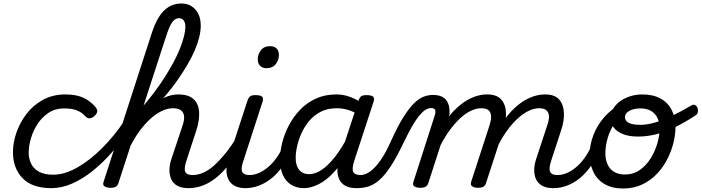

<svg xmlns="http://www.w3.org/2000/svg" viewBox="-20 -1059 4012 1098"><path d="M274 17Q163 17 108.5 -40.5Q54 -98 54 -189Q54 -242 73.5 -299.5Q93 -357 131 -407Q169 -457 225.5 -488Q282 -519 355 -519Q414 -519 454.5 -501Q495 -483 525 -448Q540 -430 535.5 -417.5Q531 -405 519 -394Q506 -384 493 -382.5Q480 -381 466 -396Q447 -417 419 -428Q391 -439 346 -439Q296 -439 258 -414Q220 -389 194.5 -349.5Q169 -310 156.5 -266.5Q144 -223 144 -185Q144 -153 157.5 -124Q171 -95 202 -77.5Q233 -60 284 -60Q298 -60 303.5 -48.5Q309 -37 307 -21.5Q305 -6 296.5 5.5Q288 17 274 17Z M274 17Q260 17 254.5 5.5Q249 -6 250.5 -21.5Q252 -37 261 -48.5Q270 -60 284 -60Q350 -60 422 -101Q494 -142 564 -212Q634 -282 692 -369Q702 -385 714.5 -380Q727 -375 733 -360.5Q739 -346 731 -333Q681 -258 625.5 -194Q570 -130 511 -82.5Q452 -35 392 -9Q332 17 274 17Z M1058 17Q1020 17 995.5 4Q971 -9 960 -32.5Q949 -56 949 -86.5Q949 -117 961 -152L1025 -344Q1035 -374 1032.5 -395.5Q1030 -417 1014.5 -428.5Q999 -440 969 -440Q938 -440 904.5 -424Q871 -408 838.5 -378Q806 -348 776.5 -307.5Q747 -267 723 -218L713 -287Q752 -345 788 -388.5Q824 -432 859 -461Q894 -490 929 -504.5Q964 -519 1000 -519Q1057 -519 1086 -493Q1115 -467 1118.5 -420Q1122 -373 1102 -311L1047 -143Q1031 -95 1039.5 -76.5Q1048 -58 1081 -58Q1095 -58 1101 -46.5Q1107 -35 1104.5 -20.5Q1102 -6 1090.5 5.5Q1079 17 1058 17ZM610 15Q594 15 580 8Q566 1 572 -18L848 -870Q877 -959 918.5 -999Q960 -1039 1018 -1039Q1051 -1039 1075.5 -1023.5Q1100 -1008 1114 -980Q1128 -952 1128 -913Q1128 -881 1119 -845Q1110 -809 1093 -769.5Q1076 -730 1051.5 -688.5Q1027 -647 997 -603.5Q967 -560 930 -516.5Q893 -473 852 -430.5Q811 -388 766 -347L657 -11Q653 2 643 8.5Q633 15 610 15ZM801 -455Q834 -494 865 -535Q896 -576 922.5 -618Q949 -660 971 -700.5Q993 -741 1008 -778.5Q1023 -816 1031.5 -849Q1040 -882 1040 -908Q1040 -923 1035.5 -933.5Q1031 -944 1023 -949.5Q1015 -955 1003 -955Q991 -955 979 -946.5Q967 -938 955.5 -916.5Q944 -895 932 -858Z M1058 17Q1044 17 1037.5 5.5Q1031 -6 1033.5 -20.5Q1036 -35 1048 -46.5Q1060 -58 1081 -58Q1111 -58 1141.5 -71Q1172 -84 1203 -111.5Q1234 -139 1267.5 -180Q1301 -221 1336 -277Q1345 -290 1357 -289Q1369 -288 1375.5 -278.5Q1382 -269 1376 -257Q1340 -187 1302 -135Q1264 -83 1224.5 -49.5Q1185 -16 1143.5 0.5Q1102 17 1058 17Z M1384 17Q1347 17 1322.5 4Q1298 -9 1286.5 -32.5Q1275 -56 1275 -86Q1275 -116 1287 -152L1395 -483Q1402 -503 1411.5 -509Q1421 -515 1440 -515Q1471 -515 1479.5 -505.5Q1488 -496 1481 -476L1373 -143Q1356 -95 1365 -76.5Q1374 -58 1407 -58Q1421 -58 1427 -46.5Q1433 -35 1430.5 -20.5Q1428 -6 1416.5 5.5Q1405 17 1384 17ZM1502 -669Q1482 -669 1468 -682Q1454 -695 1454 -720Q1454 -747 1471.5 -771Q1489 -795 1526 -795Q1547 -795 1561 -782.5Q1575 -770 1575 -744Q1575 -717 1557.5 -693Q1540 -669 1502 -669Z M1383 17Q1369 17 1362.5 5.5Q1356 -6 1358.5 -20.5Q1361 -35 1373 -46.5Q1385 -58 1406 -58Q1432 -58 1458.5 -69Q1485 -80 1511 -101.5Q1537 -123 1559 -153Q1581 -183 1598 -220Q1603 -235 1615.5 -234.5Q1628 -234 1637.5 -224.5Q1647 -215 1643 -201Q1625 -150 1597 -109.5Q1569 -69 1535 -41Q1501 -13 1462 2Q1423 17 1383 17Z M1719 17Q1676 17 1645 -2.5Q1614 -22 1597.5 -59Q1581 -96 1581 -146Q1581 -190 1593.5 -241Q1606 -292 1631.5 -341Q1657 -390 1695.5 -430.5Q1734 -471 1786 -495Q1838 -519 1904 -519Q1947 -519 1988 -502.5Q2029 -486 2062 -461L2049 -392Q2006 -420 1972.5 -430Q1939 -440 1906 -440Q1855 -440 1816.5 -421Q1778 -402 1750.5 -370Q1723 -338 1705.5 -300Q1688 -262 1679.5 -224.5Q1671 -187 1671 -157Q1671 -126 1680 -105.5Q1689 -85 1706 -74Q1723 -63 1748 -63Q1783 -63 1820 -88Q1857 -113 1894.5 -160.5Q1932 -208 1966 -273L1988 -229Q1944 -134 1895 -80Q1846 -26 1800.5 -4.5Q1755 17 1719 17ZM2018 17Q1980 17 1956 4Q1932 -9 1920.5 -32.5Q1909 -56 1909.5 -86.5Q1910 -117 1921 -152L2030 -483Q2037 -503 2046.5 -509Q2056 -515 2075 -515Q2106 -515 2114.5 -505.5Q2123 -496 2116 -476L2007 -143Q1991 -95 2000 -76.5Q2009 -58 2041 -58Q2055 -58 2060.5 -46.5Q2066 -35 2064 -20.5Q2062 -6 2050.5 5.5Q2039 17 2018 17Z M2020 17Q2009 17 2006 5.5Q2003 -6 2007 -20.5Q2011 -35 2020.5 -46.5Q2030 -58 2042 -58Q2058 -58 2077.5 -67Q2097 -76 2118.5 -97Q2140 -118 2164 -154Q2188 -190 2213 -246Q2252 -333 2285 -386Q2318 -439 2347 -467.5Q2376 -496 2402.5 -506Q2429 -516 2455 -516Q2466 -516 2469 -504.5Q2472 -493 2470 -478.5Q2468 -464 2461.5 -452.5Q2455 -441 2445 -441Q2429 -441 2412.5 -430.5Q2396 -420 2377 -397Q2358 -374 2336 -335.5Q2314 -297 2287 -241Q2248 -159 2214.5 -108Q2181 -57 2149.5 -29.5Q2118 -2 2086.5 7.5Q2055 17 2020 17Z M2381 15Q2365 15 2351.5 8Q2338 1 2344 -18L2466 -398Q2473 -419 2468.5 -430Q2464 -441 2446 -441Q2431 -441 2423.5 -452.5Q2416 -464 2417.5 -478.5Q2419 -493 2428.5 -504.5Q2438 -516 2456 -516Q2484 -516 2503 -508Q2522 -500 2533 -485Q2544 -470 2548 -450Q2552 -430 2551 -408L2546 -392Q2571 -423 2597.5 -446.5Q2624 -470 2651.5 -486Q2679 -502 2707.5 -510.5Q2736 -519 2765 -519Q2821 -519 2846.5 -490Q2872 -461 2873.5 -413.5Q2875 -366 2857 -311L2759 -11Q2755 2 2745 8.5Q2735 15 2712 15Q2696 15 2682.5 8Q2669 1 2674 -18L2780 -344Q2788 -369 2788.5 -390.5Q2789 -412 2776.5 -426Q2764 -440 2731 -440Q2703 -440 2672 -425Q2641 -410 2610.5 -381.5Q2580 -353 2552 -314.5Q2524 -276 2500 -230L2429 -11Q2425 2 2414.5 8.5Q2404 15 2381 15ZM3143 17Q3106 17 3082 4Q3058 -9 3046.5 -32Q3035 -55 3035 -86Q3035 -117 3047 -152L3110 -344Q3119 -369 3119.5 -390.5Q3120 -412 3107 -426Q3094 -440 3063 -440Q3033 -440 3001 -424Q2969 -408 2937 -378Q2905 -348 2876.5 -307.5Q2848 -267 2824 -218H2789Q2812 -289 2846 -345Q2880 -401 2921.5 -440Q2963 -479 3007.5 -499Q3052 -519 3097 -519Q3152 -519 3177.5 -490Q3203 -461 3205 -413.5Q3207 -366 3188 -311L3133 -143Q3117 -95 3126 -76.5Q3135 -58 3167 -58Q3181 -58 3187 -46.5Q3193 -35 3190.5 -20.5Q3188 -6 3176 5.5Q3164 17 3143 17Z M3145 17Q3131 17 3124.5 5.5Q3118 -6 3120.5 -20.5Q3123 -35 3135 -46.5Q3147 -58 3168 -58Q3194 -58 3220.5 -69Q3247 -80 3273 -101.5Q3299 -123 3321 -153Q3343 -183 3360 -220Q3365 -235 3377.5 -234.5Q3390 -234 3399.5 -224.5Q3409 -215 3405 -201Q3387 -150 3359 -109.5Q3331 -69 3297 -41Q3263 -13 3224 2Q3185 17 3145 17Z M3543 19Q3481 19 3438 -6Q3395 -31 3373.5 -75.5Q3352 -120 3352 -176Q3352 -229 3373 -285Q3394 -341 3435 -388.5Q3476 -436 3535 -465Q3594 -494 3670 -494L3668 -450Q3610 -450 3567.5 -424.5Q3525 -399 3497 -358Q3469 -317 3455.5 -271Q3442 -225 3442 -183Q3442 -144 3455.5 -116.5Q3469 -89 3494 -75Q3519 -61 3553 -61Q3602 -61 3639 -87Q3676 -113 3701 -153.5Q3726 -194 3739 -238.5Q3752 -283 3752 -321Q3752 -360 3739 -386Q3726 -412 3701.5 -425.5Q3677 -439 3644 -439Q3604 -439 3579 -425Q3554 -411 3554 -389Q3554 -375 3564 -365Q3574 -355 3593.5 -350Q3613 -345 3641 -345Q3679 -345 3723 -357.5Q3767 -370 3819 -394.5Q3871 -419 3932 -455Q3945 -463 3954.5 -458.5Q3964 -454 3968.5 -442.5Q3973 -431 3971 -419Q3969 -407 3959 -400Q3895 -358 3838 -330.5Q3781 -303 3729.5 -290.5Q3678 -278 3629 -278Q3579 -278 3544 -291.5Q3509 -305 3490.5 -328.5Q3472 -352 3472 -382Q3472 -422 3497.5 -453Q3523 -484 3564.5 -501.5Q3606 -519 3653 -519Q3715 -519 3757.5 -495.5Q3800 -472 3821.5 -429.5Q3843 -387 3843 -331Q3843 -291 3831.5 -243.5Q3820 -196 3796.5 -149.5Q3773 -103 3737 -65Q3701 -27 3652.5 -4Q3604 19 3543 19Z"/></svg>

Font: Playwrite CO
Style: Regular
Weight: 400
Designer: Veronika Burian, José Scaglione
Foundry: TypeTogether
Version: Version 1.000